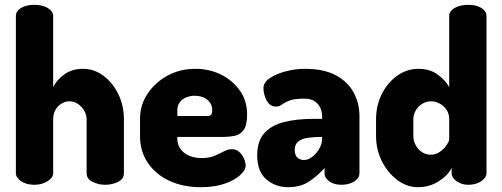

<svg xmlns="http://www.w3.org/2000/svg" viewBox="-20 -768 2088 798"><path d="M123 0Q89 0 67.5 -15Q46 -30 46 -48V-701Q46 -722 67.5 -735Q89 -748 123 -748Q155 -748 178 -735Q201 -722 201 -701V-406Q215 -435 247 -458.5Q279 -482 325 -482Q371 -482 409.5 -453.5Q448 -425 471.5 -377.5Q495 -330 495 -272V-48Q495 -24 470.5 -12Q446 0 417 0Q390 0 365 -12Q340 -24 340 -48V-272Q340 -291 330 -308Q320 -325 304 -336Q288 -347 268 -347Q252 -347 236.5 -338Q221 -329 211 -312.5Q201 -296 201 -272V-48Q201 -30 178 -15Q155 0 123 0Z M815 10Q741 10 684 -16.5Q627 -43 594.5 -91Q562 -139 562 -202V-275Q562 -331 593 -378Q624 -425 676 -453.5Q728 -482 792 -482Q850 -482 898.5 -458Q947 -434 977 -391.5Q1007 -349 1007 -292Q1007 -247 992.5 -227.5Q978 -208 955.5 -203.5Q933 -199 910 -199H717V-193Q717 -156 745 -133.5Q773 -111 819 -111Q850 -111 872 -120.5Q894 -130 911 -139Q928 -148 944 -148Q962 -148 975 -136Q988 -124 994.5 -108Q1001 -92 1001 -80Q1001 -61 978 -40Q955 -19 913.5 -4.5Q872 10 815 10ZM717 -286H841Q852 -286 857 -291Q862 -296 862 -310Q862 -330 851.5 -343.5Q841 -357 824.5 -363.5Q808 -370 789 -370Q771 -370 754.5 -363.5Q738 -357 727.5 -343.5Q717 -330 717 -310Z M1177 10Q1125 10 1087 -22.5Q1049 -55 1049 -123Q1049 -182 1079 -215Q1109 -248 1161.5 -261Q1214 -274 1283 -274H1319V-284Q1319 -301 1312 -318Q1305 -335 1289 -346.5Q1273 -358 1244 -358Q1203 -358 1183 -350Q1163 -342 1152 -333.5Q1141 -325 1127 -325Q1102 -325 1088.5 -350Q1075 -375 1075 -402Q1075 -426 1102.5 -444Q1130 -462 1169.5 -472Q1209 -482 1246 -482Q1328 -482 1378 -454Q1428 -426 1451 -381.5Q1474 -337 1474 -286V-48Q1474 -28 1452.5 -14Q1431 0 1398 0Q1369 0 1349 -14Q1329 -28 1329 -48V-70Q1302 -39 1266 -14.5Q1230 10 1177 10ZM1244 -103Q1260 -103 1277 -115.5Q1294 -128 1306.5 -149Q1319 -170 1319 -195V-199H1315Q1287 -199 1261.5 -195.5Q1236 -192 1220.5 -180.5Q1205 -169 1205 -145Q1205 -123 1216 -113Q1227 -103 1244 -103Z M1717 10Q1671 10 1631 -20Q1591 -50 1567 -98.5Q1543 -147 1543 -202V-272Q1543 -330 1567 -377.5Q1591 -425 1631 -453.5Q1671 -482 1720 -482Q1766 -482 1798.5 -458.5Q1831 -435 1847 -406V-701Q1847 -722 1870 -735Q1893 -748 1926 -748Q1959 -748 1980.5 -735Q2002 -722 2002 -701V-48Q2002 -30 1980.5 -15Q1959 0 1926 0Q1898 0 1877.5 -15Q1857 -30 1857 -48V-70Q1842 -39 1803.5 -14.5Q1765 10 1717 10ZM1770 -125Q1792 -125 1809 -137.5Q1826 -150 1836.5 -165.5Q1847 -181 1847 -189V-272Q1847 -296 1835.5 -312.5Q1824 -329 1806.5 -338Q1789 -347 1771 -347Q1751 -347 1734 -336Q1717 -325 1707.5 -308Q1698 -291 1698 -272V-202Q1698 -183 1707.5 -165Q1717 -147 1733.5 -136Q1750 -125 1770 -125Z"/></svg>

Font: Dosis ExtraBold
Style: Regular
Weight: 800
Designer: EdgarTolentino, PabloImpallari, IginoMarini
Foundry: EdgarTolentino, PabloImpallari, IginoMarini
Version: Version 3.001; ttfautohint (v1.8.2)